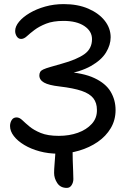

<svg xmlns="http://www.w3.org/2000/svg" viewBox="-20 -734 638 937"><path d="M306 183Q275 183 259.5 159.5Q244 136 244 110Q244 94 246 70Q248 46 249.5 22.5Q251 -1 251 -15Q251 -27 259 -36Q267 -45 278.5 -50Q290 -55 301 -55Q316 -55 325 -45Q334 -35 334 -14Q334 18 335 48.5Q336 79 337 102.5Q338 126 338 140Q338 156 329.5 169.5Q321 183 306 183ZM264 16Q216 16 173.5 4.5Q131 -7 98.5 -26.5Q66 -46 47.5 -70Q29 -94 29 -119Q29 -135 37 -148Q45 -161 61 -161Q75 -161 89 -147.5Q103 -134 124 -116.5Q145 -99 179 -85Q213 -71 267 -71Q318 -71 360 -86Q402 -101 428 -129.5Q454 -158 453 -198Q453 -232 435.5 -254.5Q418 -277 378.5 -290.5Q339 -304 271 -312Q218 -318 195 -331Q172 -344 172 -366Q172 -375 176 -382.5Q180 -390 191 -395Q204 -401 227 -407.5Q250 -414 281 -423Q354 -443 391.5 -469.5Q429 -496 429 -543Q429 -582 391.5 -607Q354 -632 290 -632Q239 -632 205 -618.5Q171 -605 148.5 -588Q126 -571 111.5 -557.5Q97 -544 83 -544Q70 -544 62 -556Q54 -568 54 -583Q54 -605 73 -628Q92 -651 125 -670.5Q158 -690 200.5 -702Q243 -714 291 -714Q360 -714 411.5 -691.5Q463 -669 491.5 -632.5Q520 -596 520 -552Q520 -515 497.5 -478Q475 -441 424 -412Q373 -383 286 -368L293 -384Q385 -379 440.5 -353Q496 -327 520 -286.5Q544 -246 544 -197Q544 -148 520.5 -108.5Q497 -69 457 -41.5Q417 -14 366.5 1Q316 16 264 16Z"/></svg>

Font: Shantell Sans
Style: Regular
Weight: 400
Designer: Stephen Nixon, Anya Danilova, Shantell Martin
Foundry: Arrow Type
Version: Version 1.008;[ac192a2d6]